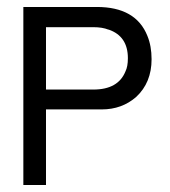

<svg xmlns="http://www.w3.org/2000/svg" viewBox="-20 -547 489 551"><path d="M112 -233V-16H47V-527H258Q370 -527 403 -444Q415 -415 415 -377Q415 -310 371 -269Q330 -233 272 -233ZM112 -290H248Q319 -290 340 -342Q347 -356 347 -380Q347 -443 292 -462H291Q274 -469 248 -469H112Z"/></svg>

Font: Ekushey Sumon
Style: Regular
Weight: 400
Designer: Al Mamun Sumon
Foundry: Al Mamun Sumon
Version: Version 1.0